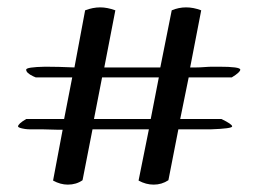

<svg xmlns="http://www.w3.org/2000/svg" viewBox="-20 -508 708 521"><path d="M257 -298 235 -185H389L411 -298ZM492 -298 469 -185H581Q610 -171 610 -165Q610 -159 551 -157H464L437 -19Q419 -7 397 -7Q376 -7 356 -18L384 -157H231L204 -19Q187 -7 164 -7Q144 -7 124 -18L150 -156Q144 -156 135 -156Q126 -156 116 -156.5Q106 -157 97.5 -157Q89 -157 83 -157Q72 -157 63.5 -157Q55 -157 48 -158Q29 -161 29 -165Q29 -172 51 -185H154L176 -298H77L70 -301Q51 -310 51 -319Q51 -326 103 -327Q120 -327 140 -326.5Q160 -326 182 -325L211 -480Q232 -488 252 -488Q271 -488 293 -480L263 -325H415L446 -480Q465 -488 485 -488Q505 -488 526 -480L496 -325Q503 -325 512.5 -325Q522 -325 535 -326Q548 -327 557.5 -327Q567 -327 574 -327Q632 -327 632 -319Q632 -312 609 -298Z"/></svg>

Font: Ekushey Buriganga
Style: Regular
Weight: 400
Designer: Al Mamun Sumon
Foundry: Al Mamun Sumon
Version: Version 1.0